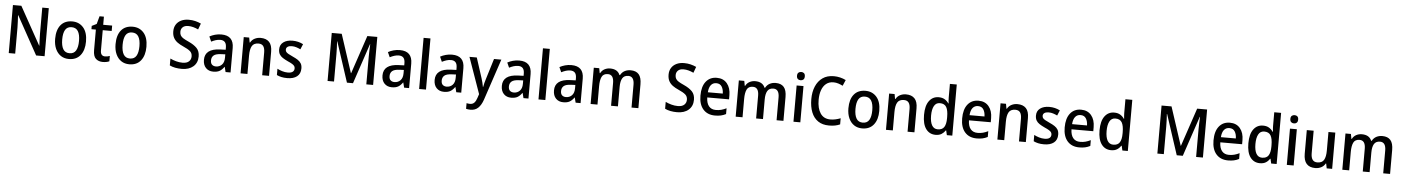

<svg xmlns="http://www.w3.org/2000/svg" viewBox="-26 -1681 20744 2843"><g transform="rotate(5 10346.0 -260.0)"><path d="M620 0H494L179 -570H175Q178 -527 180 -480.5Q182 -434 183 -388V0H87V-714H212L526 -149H529Q528 -188 525.5 -236Q523 -284 523 -327V-714H620Z M1212 -270Q1212 -141 1152 -65.5Q1092 10 981 10Q912 10 861 -24Q810 -58 781.5 -121Q753 -184 753 -270Q753 -403 813 -476Q873 -549 984 -549Q1086 -549 1149 -477Q1212 -405 1212 -270ZM858 -270Q858 -177 888 -126.5Q918 -76 983 -76Q1048 -76 1078 -126Q1108 -176 1108 -270Q1108 -364 1077.5 -413.5Q1047 -463 982 -463Q917 -463 887.5 -413.5Q858 -364 858 -270Z M1511 -75Q1529 -75 1548 -78.5Q1567 -82 1582 -88V-9Q1565 0 1539 5Q1513 10 1485 10Q1422 10 1382 -26Q1342 -62 1342 -154V-459H1276V-508L1347 -543L1379 -660H1444V-539H1577V-459H1444V-157Q1444 -75 1511 -75Z M2110 -270Q2110 -141 2050 -65.5Q1990 10 1879 10Q1810 10 1759 -24Q1708 -58 1679.5 -121Q1651 -184 1651 -270Q1651 -403 1711 -476Q1771 -549 1882 -549Q1984 -549 2047 -477Q2110 -405 2110 -270ZM1756 -270Q1756 -177 1786 -126.5Q1816 -76 1881 -76Q1946 -76 1976 -126Q2006 -176 2006 -270Q2006 -364 1975.5 -413.5Q1945 -463 1880 -463Q1815 -463 1785.5 -413.5Q1756 -364 1756 -270Z M2893 -195Q2893 -100 2829.5 -45Q2766 10 2659 10Q2607 10 2560.5 1Q2514 -8 2479 -26V-128Q2517 -109 2565.5 -95.5Q2614 -82 2663 -82Q2726 -82 2757.5 -111.5Q2789 -141 2789 -187Q2789 -235 2756.5 -263.5Q2724 -292 2649 -325Q2603 -345 2566 -371.5Q2529 -398 2507.5 -437Q2486 -476 2486 -534Q2486 -592 2512.5 -634.5Q2539 -677 2587.5 -700.5Q2636 -724 2701 -724Q2752 -724 2797 -713Q2842 -702 2883 -683L2850 -593Q2812 -611 2775 -621Q2738 -631 2700 -631Q2647 -631 2619 -604.5Q2591 -578 2591 -536Q2591 -503 2604 -481Q2617 -459 2646 -441Q2675 -423 2724 -401Q2806 -364 2849.5 -318.5Q2893 -273 2893 -195Z M3200 -549Q3384 -549 3384 -364V0H3310L3291 -75H3288Q3257 -31 3221.5 -10.5Q3186 10 3127 10Q3058 10 3016.5 -33.5Q2975 -77 2975 -153Q2975 -318 3201 -326L3283 -329V-360Q3283 -417 3259.5 -442.5Q3236 -468 3192 -468Q3157 -468 3124 -457.5Q3091 -447 3058 -430L3025 -504Q3061 -524 3106 -536.5Q3151 -549 3200 -549ZM3220 -258Q3143 -255 3111.5 -228Q3080 -201 3080 -153Q3080 -110 3102 -90Q3124 -70 3160 -70Q3213 -70 3248 -106Q3283 -142 3283 -211V-261Z M3783 -549Q3867 -549 3911.5 -502.5Q3956 -456 3956 -356V0H3854V-338Q3854 -400 3831.5 -431.5Q3809 -463 3760 -463Q3690 -463 3662.5 -415.5Q3635 -368 3635 -273V0H3533V-539H3614L3627 -467H3633Q3656 -509 3696.5 -529Q3737 -549 3783 -549Z M4424 -151Q4424 -72 4371.5 -31Q4319 10 4226 10Q4177 10 4139.5 1.5Q4102 -7 4071 -22V-116Q4102 -99 4144 -86Q4186 -73 4227 -73Q4277 -73 4300.5 -91.5Q4324 -110 4324 -142Q4324 -161 4315 -175.5Q4306 -190 4282.5 -205Q4259 -220 4213 -240Q4168 -261 4136 -282Q4104 -303 4087.5 -332Q4071 -361 4071 -405Q4071 -473 4122 -511Q4173 -549 4258 -549Q4302 -549 4341 -539.5Q4380 -530 4417 -511L4384 -432Q4353 -447 4321.5 -457Q4290 -467 4255 -467Q4214 -467 4192 -451.5Q4170 -436 4170 -409Q4170 -389 4180 -375.5Q4190 -362 4214.5 -348Q4239 -334 4283 -314Q4326 -295 4358 -274Q4390 -253 4407 -224Q4424 -195 4424 -151Z M5114 0 4919 -596H4915Q4918 -559 4920 -507Q4922 -455 4922 -411V0H4826V-714H4974L5160 -146H5164L5355 -714H5503V0H5402V-414Q5402 -456 5404 -507Q5406 -558 5408 -596H5404L5204 0Z M5854 -549Q6038 -549 6038 -364V0H5964L5945 -75H5942Q5911 -31 5875.5 -10.5Q5840 10 5781 10Q5712 10 5670.5 -33.5Q5629 -77 5629 -153Q5629 -318 5855 -326L5937 -329V-360Q5937 -417 5913.5 -442.5Q5890 -468 5846 -468Q5811 -468 5778 -457.5Q5745 -447 5712 -430L5679 -504Q5715 -524 5760 -536.5Q5805 -549 5854 -549ZM5874 -258Q5797 -255 5765.5 -228Q5734 -201 5734 -153Q5734 -110 5756 -90Q5778 -70 5814 -70Q5867 -70 5902 -106Q5937 -142 5937 -211V-261Z M6289 0H6187V-760H6289Z M6629 -549Q6813 -549 6813 -364V0H6739L6720 -75H6717Q6686 -31 6650.5 -10.5Q6615 10 6556 10Q6487 10 6445.5 -33.5Q6404 -77 6404 -153Q6404 -318 6630 -326L6712 -329V-360Q6712 -417 6688.5 -442.5Q6665 -468 6621 -468Q6586 -468 6553 -457.5Q6520 -447 6487 -430L6454 -504Q6490 -524 6535 -536.5Q6580 -549 6629 -549ZM6649 -258Q6572 -255 6540.5 -228Q6509 -201 6509 -153Q6509 -110 6531 -90Q6553 -70 6589 -70Q6642 -70 6677 -106Q6712 -142 6712 -211V-261Z M6888 -539H6997L7094 -239Q7104 -206 7112 -175Q7120 -144 7125 -113H7129Q7133 -139 7141.5 -172Q7150 -205 7161 -239L7253 -539H7362L7157 75Q7129 156 7084.5 198Q7040 240 6971 240Q6951 240 6934.5 237.5Q6918 235 6905 232V148Q6915 150 6928.5 152Q6942 154 6956 154Q6996 154 7020 129Q7044 104 7059 56L7078 -1Z M7628 -549Q7812 -549 7812 -364V0H7738L7719 -75H7716Q7685 -31 7649.5 -10.5Q7614 10 7555 10Q7486 10 7444.5 -33.5Q7403 -77 7403 -153Q7403 -318 7629 -326L7711 -329V-360Q7711 -417 7687.5 -442.5Q7664 -468 7620 -468Q7585 -468 7552 -457.5Q7519 -447 7486 -430L7453 -504Q7489 -524 7534 -536.5Q7579 -549 7628 -549ZM7648 -258Q7571 -255 7539.5 -228Q7508 -201 7508 -153Q7508 -110 7530 -90Q7552 -70 7588 -70Q7641 -70 7676 -106Q7711 -142 7711 -211V-261Z M8063 0H7961V-760H8063Z M8403 -549Q8587 -549 8587 -364V0H8513L8494 -75H8491Q8460 -31 8424.5 -10.5Q8389 10 8330 10Q8261 10 8219.5 -33.5Q8178 -77 8178 -153Q8178 -318 8404 -326L8486 -329V-360Q8486 -417 8462.5 -442.5Q8439 -468 8395 -468Q8360 -468 8327 -457.5Q8294 -447 8261 -430L8228 -504Q8264 -524 8309 -536.5Q8354 -549 8403 -549ZM8423 -258Q8346 -255 8314.5 -228Q8283 -201 8283 -153Q8283 -110 8305 -90Q8327 -70 8363 -70Q8416 -70 8451 -106Q8486 -142 8486 -211V-261Z M9283 -549Q9365 -549 9405.5 -502Q9446 -455 9446 -354V0H9344V-338Q9344 -463 9257 -463Q9195 -463 9168.5 -418.5Q9142 -374 9142 -290V0H9040V-339Q9040 -463 8953 -463Q8886 -463 8862 -413Q8838 -363 8838 -273V0H8736V-539H8817L8830 -467H8836Q8858 -509 8896.5 -529Q8935 -549 8979 -549Q9090 -549 9124 -464H9132Q9156 -508 9195.5 -528.5Q9235 -549 9283 -549Z M10255 -195Q10255 -100 10191.5 -45Q10128 10 10021 10Q9969 10 9922.5 1Q9876 -8 9841 -26V-128Q9879 -109 9927.5 -95.5Q9976 -82 10025 -82Q10088 -82 10119.5 -111.5Q10151 -141 10151 -187Q10151 -235 10118.5 -263.5Q10086 -292 10011 -325Q9965 -345 9928 -371.5Q9891 -398 9869.5 -437Q9848 -476 9848 -534Q9848 -592 9874.5 -634.5Q9901 -677 9949.5 -700.5Q9998 -724 10063 -724Q10114 -724 10159 -713Q10204 -702 10245 -683L10212 -593Q10174 -611 10137 -621Q10100 -631 10062 -631Q10009 -631 9981 -604.5Q9953 -578 9953 -536Q9953 -503 9966 -481Q9979 -459 10008 -441Q10037 -423 10086 -401Q10168 -364 10211.5 -318.5Q10255 -273 10255 -195Z M10565 -549Q10663 -549 10717.5 -482.5Q10772 -416 10772 -307V-247H10448Q10450 -162 10486.5 -117.5Q10523 -73 10591 -73Q10635 -73 10671.5 -83Q10708 -93 10747 -112V-26Q10710 -7 10672 1.5Q10634 10 10585 10Q10472 10 10408.5 -62.5Q10345 -135 10345 -266Q10345 -402 10404 -475.5Q10463 -549 10565 -549ZM10564 -469Q10514 -469 10484.5 -432.5Q10455 -396 10450 -324H10672Q10671 -387 10645 -428Q10619 -469 10564 -469Z M11439 -549Q11521 -549 11561.5 -502Q11602 -455 11602 -354V0H11500V-338Q11500 -463 11413 -463Q11351 -463 11324.5 -418.5Q11298 -374 11298 -290V0H11196V-339Q11196 -463 11109 -463Q11042 -463 11018 -413Q10994 -363 10994 -273V0H10892V-539H10973L10986 -467H10992Q11014 -509 11052.5 -529Q11091 -549 11135 -549Q11246 -549 11280 -464H11288Q11312 -508 11351.5 -528.5Q11391 -549 11439 -549Z M11803 -744Q11828 -744 11844 -729.5Q11860 -715 11860 -683Q11860 -651 11844 -636Q11828 -621 11803 -621Q11777 -621 11760.5 -636Q11744 -651 11744 -683Q11744 -715 11760.5 -729.5Q11777 -744 11803 -744ZM11853 -539V0H11751V-539Z M12291 -633Q12227 -633 12183 -598Q12139 -563 12116.5 -500.5Q12094 -438 12094 -356Q12094 -228 12144 -154.5Q12194 -81 12292 -81Q12331 -81 12368.5 -89.5Q12406 -98 12443 -112V-21Q12407 -5 12368 2.5Q12329 10 12279 10Q12182 10 12116.5 -34.5Q12051 -79 12018 -161.5Q11985 -244 11985 -357Q11985 -464 12020 -546.5Q12055 -629 12122.5 -676.5Q12190 -724 12289 -724Q12337 -724 12382.5 -713Q12428 -702 12468 -682L12430 -594Q12399 -610 12364 -621.5Q12329 -633 12291 -633Z M13003 -270Q13003 -141 12943 -65.5Q12883 10 12772 10Q12703 10 12652 -24Q12601 -58 12572.5 -121Q12544 -184 12544 -270Q12544 -403 12604 -476Q12664 -549 12775 -549Q12877 -549 12940 -477Q13003 -405 13003 -270ZM12649 -270Q12649 -177 12679 -126.5Q12709 -76 12774 -76Q12839 -76 12869 -126Q12899 -176 12899 -270Q12899 -364 12868.5 -413.5Q12838 -463 12773 -463Q12708 -463 12678.5 -413.5Q12649 -364 12649 -270Z M13376 -549Q13460 -549 13504.5 -502.5Q13549 -456 13549 -356V0H13447V-338Q13447 -400 13424.5 -431.5Q13402 -463 13353 -463Q13283 -463 13255.5 -415.5Q13228 -368 13228 -273V0H13126V-539H13207L13220 -467H13226Q13249 -509 13289.5 -529Q13330 -549 13376 -549Z M13863 10Q13773 10 13720.5 -61Q13668 -132 13668 -269Q13668 -406 13721 -477.5Q13774 -549 13863 -549Q13916 -549 13952 -527Q13988 -505 14011 -470H14016Q14014 -488 14012 -512Q14010 -536 14010 -555V-760H14112V0H14031L14015 -69H14010Q13987 -34 13952 -12Q13917 10 13863 10ZM13888 -74Q13955 -74 13983.5 -118Q14012 -162 14012 -250V-271Q14012 -366 13984.5 -414.5Q13957 -463 13887 -463Q13830 -463 13801.5 -411.5Q13773 -360 13773 -268Q13773 -174 13802 -124Q13831 -74 13888 -74Z M14455 -549Q14553 -549 14607.5 -482.5Q14662 -416 14662 -307V-247H14338Q14340 -162 14376.5 -117.5Q14413 -73 14481 -73Q14525 -73 14561.5 -83Q14598 -93 14637 -112V-26Q14600 -7 14562 1.5Q14524 10 14475 10Q14362 10 14298.5 -62.5Q14235 -135 14235 -266Q14235 -402 14294 -475.5Q14353 -549 14455 -549ZM14454 -469Q14404 -469 14374.5 -432.5Q14345 -396 14340 -324H14562Q14561 -387 14535 -428Q14509 -469 14454 -469Z M15032 -549Q15116 -549 15160.5 -502.5Q15205 -456 15205 -356V0H15103V-338Q15103 -400 15080.5 -431.5Q15058 -463 15009 -463Q14939 -463 14911.5 -415.5Q14884 -368 14884 -273V0H14782V-539H14863L14876 -467H14882Q14905 -509 14945.5 -529Q14986 -549 15032 -549Z M15673 -151Q15673 -72 15620.5 -31Q15568 10 15475 10Q15426 10 15388.5 1.5Q15351 -7 15320 -22V-116Q15351 -99 15393 -86Q15435 -73 15476 -73Q15526 -73 15549.5 -91.5Q15573 -110 15573 -142Q15573 -161 15564 -175.5Q15555 -190 15531.5 -205Q15508 -220 15462 -240Q15417 -261 15385 -282Q15353 -303 15336.5 -332Q15320 -361 15320 -405Q15320 -473 15371 -511Q15422 -549 15507 -549Q15551 -549 15590 -539.5Q15629 -530 15666 -511L15633 -432Q15602 -447 15570.5 -457Q15539 -467 15504 -467Q15463 -467 15441 -451.5Q15419 -436 15419 -409Q15419 -389 15429 -375.5Q15439 -362 15463.5 -348Q15488 -334 15532 -314Q15575 -295 15607 -274Q15639 -253 15656 -224Q15673 -195 15673 -151Z M15979 -549Q16077 -549 16131.5 -482.5Q16186 -416 16186 -307V-247H15862Q15864 -162 15900.5 -117.5Q15937 -73 16005 -73Q16049 -73 16085.5 -83Q16122 -93 16161 -112V-26Q16124 -7 16086 1.5Q16048 10 15999 10Q15886 10 15822.5 -62.5Q15759 -135 15759 -266Q15759 -402 15818 -475.5Q15877 -549 15979 -549ZM15978 -469Q15928 -469 15898.5 -432.5Q15869 -396 15864 -324H16086Q16085 -387 16059 -428Q16033 -469 15978 -469Z M16472 10Q16382 10 16329.5 -61Q16277 -132 16277 -269Q16277 -406 16330 -477.5Q16383 -549 16472 -549Q16525 -549 16561 -527Q16597 -505 16620 -470H16625Q16623 -488 16621 -512Q16619 -536 16619 -555V-760H16721V0H16640L16624 -69H16619Q16596 -34 16561 -12Q16526 10 16472 10ZM16497 -74Q16564 -74 16592.5 -118Q16621 -162 16621 -250V-271Q16621 -366 16593.5 -414.5Q16566 -463 16496 -463Q16439 -463 16410.5 -411.5Q16382 -360 16382 -268Q16382 -174 16411 -124Q16440 -74 16497 -74Z M17448 0 17253 -596H17249Q17252 -559 17254 -507Q17256 -455 17256 -411V0H17160V-714H17308L17494 -146H17498L17689 -714H17837V0H17736V-414Q17736 -456 17738 -507Q17740 -558 17742 -596H17738L17538 0Z M18191 -549Q18289 -549 18343.5 -482.5Q18398 -416 18398 -307V-247H18074Q18076 -162 18112.5 -117.5Q18149 -73 18217 -73Q18261 -73 18297.5 -83Q18334 -93 18373 -112V-26Q18336 -7 18298 1.5Q18260 10 18211 10Q18098 10 18034.5 -62.5Q17971 -135 17971 -266Q17971 -402 18030 -475.5Q18089 -549 18191 -549ZM18190 -469Q18140 -469 18110.5 -432.5Q18081 -396 18076 -324H18298Q18297 -387 18271 -428Q18245 -469 18190 -469Z M18684 10Q18594 10 18541.5 -61Q18489 -132 18489 -269Q18489 -406 18542 -477.5Q18595 -549 18684 -549Q18737 -549 18773 -527Q18809 -505 18832 -470H18837Q18835 -488 18833 -512Q18831 -536 18831 -555V-760H18933V0H18852L18836 -69H18831Q18808 -34 18773 -12Q18738 10 18684 10ZM18709 -74Q18776 -74 18804.5 -118Q18833 -162 18833 -250V-271Q18833 -366 18805.5 -414.5Q18778 -463 18708 -463Q18651 -463 18622.5 -411.5Q18594 -360 18594 -268Q18594 -174 18623 -124Q18652 -74 18709 -74Z M19136 -744Q19161 -744 19177 -729.5Q19193 -715 19193 -683Q19193 -651 19177 -636Q19161 -621 19136 -621Q19110 -621 19093.5 -636Q19077 -651 19077 -683Q19077 -715 19093.5 -729.5Q19110 -744 19136 -744ZM19186 -539V0H19084V-539Z M19758 -539V0H19677L19663 -71H19657Q19634 -30 19594 -10Q19554 10 19507 10Q19334 10 19334 -187V-539H19436V-205Q19436 -76 19529 -76Q19601 -76 19628.5 -123.5Q19656 -171 19656 -263V-539Z M20456 -549Q20538 -549 20578.5 -502Q20619 -455 20619 -354V0H20517V-338Q20517 -463 20430 -463Q20368 -463 20341.5 -418.5Q20315 -374 20315 -290V0H20213V-339Q20213 -463 20126 -463Q20059 -463 20035 -413Q20011 -363 20011 -273V0H19909V-539H19990L20003 -467H20009Q20031 -509 20069.5 -529Q20108 -549 20152 -549Q20263 -549 20297 -464H20305Q20329 -508 20368.5 -528.5Q20408 -549 20456 -549Z"/></g></svg>

Font: Noto Sans Malayalam SemiCondensed Medium
Style: Regular
Weight: 500
Width: 4
Designer: Jelle Bosma - Monotype Design Team
Foundry: Monotype Imaging Inc.
Version: Version 2.104; ttfautohint (v1.8.4.7-5d5b)